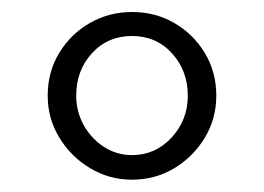

<svg xmlns="http://www.w3.org/2000/svg" viewBox="-20 -813 440 320"><path d="M200 -513.5Q162 -513.5 130 -532.8Q98 -552 78.8 -583.8Q59.5 -615.5 59.5 -653.5Q59.5 -693.5 78.8 -725Q98 -756.5 130 -774.8Q162 -793 200 -793Q239 -793 270.8 -774.5Q302.5 -756 321.5 -724.5Q340.5 -693 340.5 -653.5Q340.5 -615 321.2 -583.2Q302 -551.5 270.2 -532.5Q238.5 -513.5 200 -513.5ZM200 -554.5Q239 -554.5 266 -583.8Q293 -613 293 -653.5Q293 -695 266.8 -724Q240.5 -753 200 -753Q159.5 -753 133.2 -724.2Q107 -695.5 107 -653.5Q107 -627 119.5 -604.5Q132 -582 153.2 -568.2Q174.5 -554.5 200 -554.5Z"/></svg>

Font: Merriweather 120pt
Style: Regular
Weight: 400
Version: Version 2.100